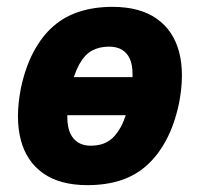

<svg xmlns="http://www.w3.org/2000/svg" viewBox="-20 -529 583 560"><path d="M235 11Q155 11 106 -23.5Q57 -58 40.5 -121.5Q24 -185 41 -272Q54 -333 78 -378Q102 -423 135 -452Q168 -481 211.5 -495Q255 -509 308 -509Q388 -509 437 -474.5Q486 -440 502.5 -377Q519 -314 502 -227Q489 -166 465 -121Q441 -76 408 -46.5Q375 -17 332 -3Q289 11 235 11ZM245 -104Q274 -104 295 -116.5Q316 -129 332 -158Q348 -187 358 -237Q375 -323 358.5 -358Q342 -393 298 -393Q270 -393 248.5 -381.5Q227 -370 211 -341Q195 -312 184 -261Q168 -176 185 -140Q202 -104 245 -104ZM121 -193 139 -304H422L404 -193Z"/></svg>

Font: Nunito Sans 10pt Condensed Black
Style: Italic
Weight: 900
Width: 3
Italic angle: -9°
Designer: Vernon Adams
Foundry: Vernon Adams
Version: Version 3.101;gftools[0.9.27]